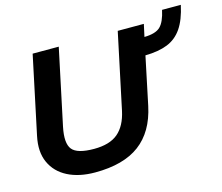

<svg xmlns="http://www.w3.org/2000/svg" viewBox="-99 -818 1109 959"><g transform="rotate(-15 455.0 -339.0)"><path d="M281 10Q198 10 139.5 -20Q81 -50 55.5 -106.5Q30 -163 47 -242L132 -644H267L184 -252Q167 -170 193 -137.5Q219 -105 306 -105Q387 -105 430 -141.5Q473 -178 489 -252L572 -644H707L693 -580Q751 -581 775.5 -604.5Q800 -628 813 -688H910Q894 -614 864.5 -571Q835 -528 788.5 -509.5Q742 -491 674 -490L622 -242Q595 -115 511.5 -52.5Q428 10 281 10Z"/></g></svg>

Font: Kanit Medium
Style: Italic
Weight: 500
Italic angle: -12°
Designer: Katatrad Team
Foundry: CadsonDemak
Version: Version 2.000; ttfautohint (v1.8.3)